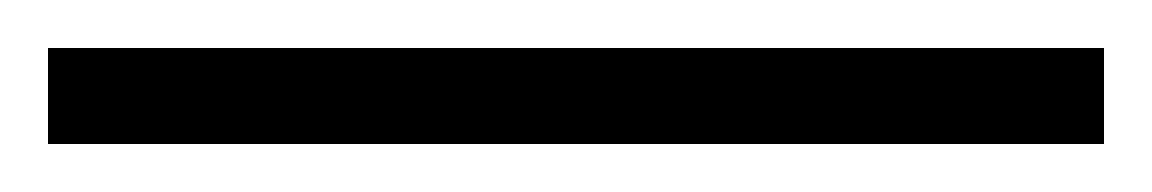

<svg xmlns="http://www.w3.org/2000/svg" viewBox="-23 -820 480 80"><path d="M437 -760V-800H-3V-760Z"/></svg>

Font: Noto Sans Armenian Condensed ExtraLight
Style: Regular
Weight: 200
Width: 3
Designer: Monotype Design Team
Foundry: Monotype Imaging Inc.
Version: Version 2.008